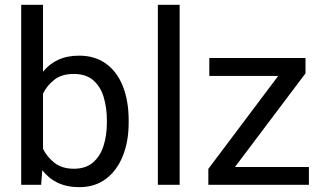

<svg xmlns="http://www.w3.org/2000/svg" viewBox="-20 -770 1341 800"><path d="M516.1 -268.6V-258.3Q516.1 -181.2 491.9 -120.6Q467.8 -60.1 421.9 -25.1Q376 9.8 310.5 9.8Q258.8 9.8 220.5 -8.5Q182.1 -26.9 156.2 -61L151.4 0H68.4V-750H159.2V-471.2Q185.1 -503.4 222.4 -520.8Q259.8 -538.1 309.6 -538.1Q376 -538.1 422.1 -504.4Q468.3 -470.7 492.2 -409.9Q516.1 -349.1 516.1 -268.6ZM425.3 -258.3V-268.6Q425.3 -321.3 412.1 -365.2Q398.9 -409.2 368.7 -435.5Q338.4 -461.9 287.1 -461.9Q237.8 -461.9 207 -438.2Q176.3 -414.6 159.2 -379.9V-149.9Q176.8 -114.7 208 -90.8Q239.3 -66.9 288.1 -66.9Q336.9 -66.9 367.2 -92.8Q397.5 -118.7 411.4 -162.4Q425.3 -206.1 425.3 -258.3Z M728.5 -750V0H637.7V-750Z M1267.1 -74.2V0H848.1V-66.4L1139.2 -453.6H852.1V-528.3H1252.9V-464.4L959 -74.2Z"/></svg>

Font: Vazirmatn UI FD
Style: Regular
Weight: 400
Designer: Saber Rastikerdar
Foundry: Saber Rastikerdar
Version: Version 33.003